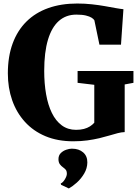

<svg xmlns="http://www.w3.org/2000/svg" viewBox="-20 -772 768 1064"><path d="M386 11Q299.5 11 232 -17.2Q164.5 -45.5 118 -96.8Q71.5 -148 47.5 -216.5Q23.5 -285 23.5 -365.5Q23.5 -458.5 50 -530.8Q76.5 -603 126.5 -652.5Q176.5 -702 247.5 -727.2Q318.5 -752.5 408 -752.5Q450 -752.5 488.8 -748.2Q527.5 -744 561.2 -738Q595 -732 621.2 -727.2Q647.5 -722.5 664 -721L650.5 -524.5H531L503 -659.5Q499 -666.5 487.8 -673.8Q476.5 -681 456 -686Q435.5 -691 403 -691Q346 -691 306.2 -656Q266.5 -621 245.8 -551.8Q225 -482.5 225 -379Q225 -309 235.5 -249.5Q246 -190 267.5 -146Q289 -102 322.5 -77.2Q356 -52.5 401.5 -52.5Q426 -52.5 445 -57.5Q464 -62.5 478.2 -71.5Q492.5 -80.5 502.5 -92V-302L410 -313V-378.5H719.5V-313L671 -304V-40Q653 -39.5 632 -34Q611 -28.5 586 -21Q561 -13.5 530.8 -6.2Q500.5 1 464.5 6Q428.5 11 386 11ZM464 128.5Q463.5 161 446.5 189.8Q429.5 218.5 405.8 239.8Q382 261 362 272H360.5L318.5 252L316.5 245Q329.5 239 340 221Q350.5 203 350.5 191.5Q350.5 175.5 344 168.2Q337.5 161 329 155Q320 149 312 138.5Q304 128 304 110Q304 89 317 76.2Q330 63.5 347.2 57.8Q364.5 52 376.5 52H380Q417 52 440.8 72.5Q464.5 93 464 128.5Z"/></svg>

Font: Merriweather 36pt Black
Style: Regular
Weight: 900
Version: Version 2.100